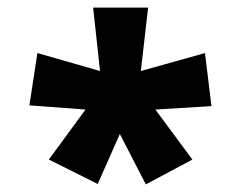

<svg xmlns="http://www.w3.org/2000/svg" viewBox="-20 -765 621 503"><path d="M108 -347 236 -283 294 -414 362 -282 484 -347 387 -478 534 -487 517 -626 349 -579 368 -745H224L242 -579L78 -626L57 -489L204 -478Z"/></svg>

Font: Noto Sans Devanagari Condensed Black
Style: Regular
Weight: 900
Width: 3
Designer: Jelle Bosma - Monotype Design Team
Foundry: Monotype Imaging Inc.
Version: Version 2.004